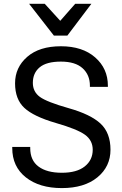

<svg xmlns="http://www.w3.org/2000/svg" viewBox="-20 -967 636 1002"><path d="M43.9 -194.3Q43.9 -97.7 114.7 -41.5Q185.5 14.6 302.7 14.6Q419.9 14.6 488.3 -41.5Q556.6 -97.7 556.6 -185.5Q556.6 -273.4 504.9 -321.8Q453.1 -370.1 338.9 -402.3Q224.6 -434.6 188 -461.4Q151.4 -488.3 151.4 -534.7Q151.4 -585.9 187 -615.7Q222.7 -645.5 297.9 -645.5Q373 -645.5 411.1 -610.8Q449.2 -576.2 449.2 -519.5V-513.7H543V-519.5Q543 -609.4 476.6 -667.5Q410.2 -725.6 297.9 -725.6Q185.5 -725.6 122.1 -670.4Q58.6 -615.2 58.6 -532.2Q58.6 -449.2 106.9 -404.1Q155.3 -358.9 271.5 -325.2Q383.3 -293 423.6 -263.7Q463.9 -234.4 463.9 -185.5Q463.9 -131.8 422.4 -98.6Q380.9 -65.4 302.7 -65.4Q224.6 -65.4 181.2 -97.7Q137.7 -129.9 137.7 -194.3V-200.2H43.9ZM261.2 -781.2H331.5L457 -947.3H372.6L294.4 -858.4L213.4 -947.3H131.8Z"/></svg>

Font: Roboto Flex
Style: Regular
Weight: 400
Designer: Berlow after Robertson
Foundry: Google
Version: Version 3.200;gftools[0.9.32]